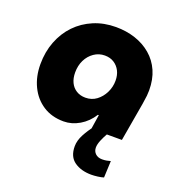

<svg xmlns="http://www.w3.org/2000/svg" viewBox="-134 -641 913 974"><g transform="rotate(20 322.5 -154.5)"><path d="M465 219Q410 219 373.5 193.5Q337 168 337 112Q337 81 354.5 48Q372 15 396 -15Q420 -45 440 -65.5Q460 -86 466 -92L515 -68Q510 -62 498 -45Q486 -28 472.5 -5Q459 18 449.5 41Q440 64 440 81Q440 101 453.5 114Q467 127 490 127Q503 127 514 125Q525 123 535 120L531 210Q519 214 499.5 216.5Q480 219 465 219ZM240 13Q176 13 129 -17.5Q82 -48 56.5 -101Q31 -154 31 -220Q31 -287 53 -343.5Q75 -400 114.5 -441Q154 -482 208.5 -505Q263 -528 328 -528Q384 -528 432.5 -512Q481 -496 518 -464.5Q555 -433 575 -387.5Q595 -342 595 -283Q595 -269 593.5 -254Q592 -239 587 -208L551 0H386L398 -78H393Q366 -35 325 -11Q284 13 240 13ZM303 -138Q337 -138 362.5 -157Q388 -176 403 -206.5Q418 -237 418 -271Q418 -301 406.5 -323.5Q395 -346 374 -359.5Q353 -373 324 -373Q292 -373 266 -355Q240 -337 225.5 -307.5Q211 -278 211 -241Q211 -210 222 -187Q233 -164 254 -151Q275 -138 303 -138Z"/></g></svg>

Font: MuseoModerno ExtraBold
Style: Italic
Weight: 800
Italic angle: -9°
Designer: Pablo Cosgaya, Héctor Gatti, Marcela Romero, and the Authors of The MuseoModerno Project.
Foundry: Omnibus-Type Team
Version: Version 1.003